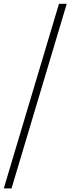

<svg xmlns="http://www.w3.org/2000/svg" viewBox="-78 -788 381 1040"><path d="M-57.5 232.5 241.5 -767.5H283.5L-15.5 232.5Z"/></svg>

Font: Newsreader Display SemiBold
Style: Italic
Weight: 600
Italic angle: -17°
Designer: Hugues Gentile
Foundry: Production Type
Version: Version 1.001